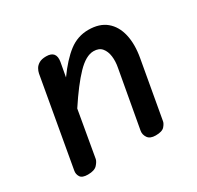

<svg xmlns="http://www.w3.org/2000/svg" viewBox="-116 -644 801 779"><g transform="rotate(-30 284.5 -254.0)"><path d="M88 0Q61 0 52.8 -13.2Q44.5 -26.5 47.5 -42L120.5 -454.5Q122.5 -465 128.5 -475.5Q134.5 -486 146.8 -493.2Q159 -500.5 180 -500.5Q204 -500.5 213.8 -488.2Q223.5 -476 219.5 -452L207.5 -386Q250 -445.5 290.8 -476.8Q331.5 -508 382 -508Q434 -508 465.2 -482Q496.5 -456 507.2 -409.8Q518 -363.5 507 -302.5L459.5 -35.5Q458 -25.5 447 -12.8Q436 0 405.5 0Q379 0 368.8 -15.2Q358.5 -30.5 361.5 -47.5L409.5 -314Q415 -342 411.8 -366.8Q408.5 -391.5 395.5 -407Q382.5 -422.5 357 -422.5Q321.5 -422.5 279.5 -379Q237.5 -335.5 184 -254L146.5 -39Q144.5 -28.5 131.8 -14.2Q119 0 88 0Z"/></g></svg>

Font: Edu AU VIC WA NT Pre Medium
Style: Regular
Weight: 500
Designer: Tina and Corey Anderson, Eben Sorkin, Mirko Velimirovic
Foundry: Google for Education
Version: Version 1.001